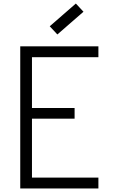

<svg xmlns="http://www.w3.org/2000/svg" viewBox="-20 -1061 640 1081"><path d="M94 0V-800H534V-739H116L160 -784V-416L116 -453H400V-393H116L160 -430V-23L122 -61H534V0ZM303 -867 260 -913 407 -1041 450 -995Z"/></svg>

Font: Victor Mono Light
Style: Regular
Weight: 300
Monospace: yes
Designer: Rune Bjørnerås
Version: Version 1.561;gftools[0.9.30]